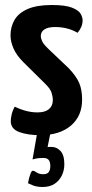

<svg xmlns="http://www.w3.org/2000/svg" viewBox="-20 -530 367 767"><path d="M141 10Q91 10 57 -2.5Q23 -15 23 -46Q23 -57 26.5 -72.5Q30 -88 39 -104Q61 -93 84 -87Q107 -81 130 -81Q160 -81 175.5 -94Q191 -107 191 -130Q191 -144 186 -159.5Q181 -175 163 -193L73 -282Q45 -310 33.5 -337.5Q22 -365 22 -388Q22 -423 38 -450.5Q54 -478 90.5 -494Q127 -510 187 -510Q241 -510 267.5 -499.5Q294 -489 302 -475Q310 -461 310 -449Q310 -423 290 -399Q269 -411 247 -416.5Q225 -422 200 -422Q172 -422 157.5 -412.5Q143 -403 143 -386Q143 -377 148.5 -365Q154 -353 175 -333L255 -257Q286 -224 297 -197Q308 -170 308 -132Q308 -66 263 -28Q218 10 141 10ZM150 217Q126 217 109 209.5Q92 202 92 202Q92 202 94 191.5Q96 181 100 169Q104 157 107 154Q112 149 124 157.5Q136 166 152 166Q169 166 175 157Q181 148 181 134Q181 117 174.5 109Q168 101 154 101Q132 101 121 104Q110 107 110 107L129 -2H182L170 58Q170 58 169.5 57.5Q169 57 187 57Q206 57 221.5 73Q237 89 237 126Q237 151 226.5 172Q216 193 197 205Q178 217 150 217Z"/></svg>

Font: Yanone Kaffeesatz ExtraLight SemiBold
Style: Regular
Weight: 600
Version: Version 2.003